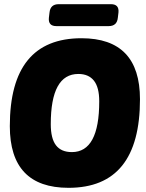

<svg xmlns="http://www.w3.org/2000/svg" viewBox="-20 -891 698 919"><path d="M308 8Q27 8 27 -287Q27 -708 370 -708Q650 -708 650 -416Q650 8 308 8ZM324 -163Q455 -163 455 -406Q455 -473 429.5 -505Q404 -537 355 -537Q223 -537 223 -297Q223 -228 248 -195.5Q273 -163 324 -163ZM250 -766Q210 -766 214 -806L217 -831Q221 -871 261 -871H511Q551 -871 547 -831L544 -806Q540 -766 500 -766Z"/></svg>

Font: Asap Semi Condensed Semi Condensed Black
Style: Italic
Weight: 900
Width: 4
Italic angle: -6°
Designer: Pablo Cosgaya
Foundry: Omnibus-Type
Version: Version 3.001; ttfautohint (v1.8.4.7-5d5b)